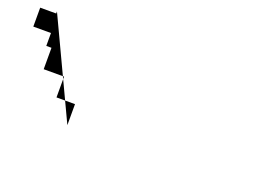

<svg xmlns="http://www.w3.org/2000/svg" viewBox="-369 -667 1248 868"><g transform="rotate(20 255.0 -233.5)"><path d="M0 0V-101H-89V-201H-187V-304H-212V-366H-297V-457H-220V-467Z"/></g></svg>

Font: Prida01
Style: Bold
Weight: 700
Designer: gluk
Foundry: gluk
Version: Version 00.072